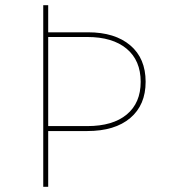

<svg xmlns="http://www.w3.org/2000/svg" viewBox="-20 -717 665 737"><path d="M146 -697H165V-593H318Q421 -593 480 -543Q539 -493 539 -403Q539 -314 480 -264Q421 -214 315 -214H165V0H146ZM520 -403Q520 -485 466 -530Q412 -575 315 -575H165V-233H315Q413 -233 466.5 -277.5Q520 -322 520 -403Z"/></svg>

Font: Hanken Grotesk Thin
Style: Regular
Weight: 100
Designer: Alfredo Marco Pradil
Foundry: Hanken Design Co.
Version: Version 3.014